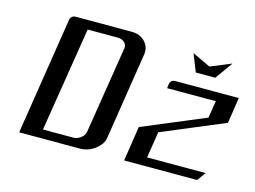

<svg xmlns="http://www.w3.org/2000/svg" viewBox="-68 -552 886 666"><g transform="rotate(15 374.5 -219.0)"><path d="M420.9 0 439.9 -125 665 -219.2 674.8 -280.8H500L502 -295.9Q504.9 -312 522 -312H749L734.9 -219.2L509.8 -125L495.1 -30.8H705.1L683.1 0ZM557.1 -421.9 622.1 -391.1 696.8 -421.9 651.9 -358.9H582ZM43.9 0 109.9 -420.9Q112.8 -438 130.9 -438H331.1Q360.4 -438 378.9 -418.9Q393.6 -403.3 393.6 -383.8Q393.6 -377.9 393.1 -375L344.2 -62Q340.8 -37.1 315.4 -18.1Q291.5 0 261.2 0ZM121.1 -30.8H230Q244.1 -30.8 255.9 -40Q268.1 -48.3 271 -62L320.8 -375Q323.2 -388.2 313.5 -397Q304.2 -405.8 289.1 -405.8H181.2Z"/></g></svg>

Font: Hhenum
Style: Italic
Weight: 400
Designer: T. Christopher White
Version: Version 1.0